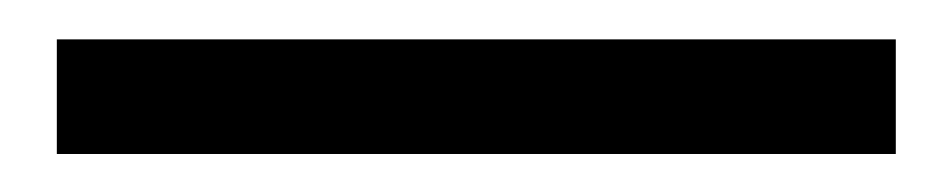

<svg xmlns="http://www.w3.org/2000/svg" viewBox="-20 -13 491 99"><path d="M441.9 66.4H9.3V7.3H441.9Z"/></svg>

Font: Vazir Light UI
Style: Light-UI
Weight: 300
Designer: Saber Rastikerdar
Foundry: Saber Rastikerdar
Version: Version 30.0.0